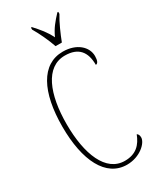

<svg xmlns="http://www.w3.org/2000/svg" viewBox="-234 -1002 895 1083"><g transform="rotate(-30 213.5 -460.5)"><path d="M238 -771H279C296 -816 324 -880 348 -918V-931H342C305 -891 282 -864 260 -816C236 -864 212 -891 176 -931H170V-918C193 -880 223 -816 238 -771ZM254 10C339 10 399 -48 399 -84C399 -99 394 -107 386 -112C364 -55 328 -15 254 -15C131 -15 72 -162 72 -358C72 -553 130 -699 256 -699C345 -699 382 -650 382 -566C395 -566 403 -582 403 -612C403 -671 348 -724 257 -724C118 -724 44 -583 44 -358C44 -137 117 10 254 10Z"/></g></svg>

Font: Noto Serif Bengali ExtraCondensed Thin
Style: Regular
Weight: 100
Width: 2
Designer: Juan Bruce, Universal Thirst, Indian Type Foundry and the Monotype Design Team.
Foundry: Monotype Imaging Inc.
Version: Version 2.003